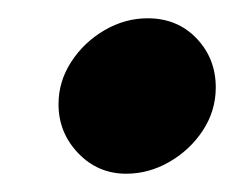

<svg xmlns="http://www.w3.org/2000/svg" viewBox="-20 -450 271 210"><path d="M118 -260Q87 -260 65.5 -282.5Q44 -305 44 -336Q44 -361 58 -382.5Q72 -404 94.4 -417Q116.8 -430 141.5 -430Q174 -430 195 -408Q216 -386 216 -354.3Q216 -329 202 -307.5Q188 -286.1 165.4 -273Q142.9 -260 118 -260Z"/></svg>

Font: Brygada 1918
Style: Italic
Weight: 400
Italic angle: -8°
Designer: Mateusz Machalski | Borys Kosmynka | Przemek Hoffer
Foundry: NIEPODLEGLA 2018
Version: Version 3.006